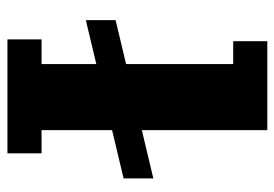

<svg xmlns="http://www.w3.org/2000/svg" viewBox="-134 -622 756 529"><g transform="rotate(90 244.5 -358.0)"><path d="M89 0V-94H157V-622H94V-716H339V-94H403V0ZM36 -216V-298L472 -402V-320Z"/></g></svg>

Font: Montagu Slab 24pt
Style: Bold
Weight: 700
Designer: Florian Karsten
Foundry: Florian Karsten
Version: Version 1.000